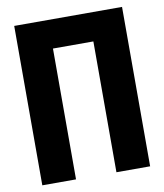

<svg xmlns="http://www.w3.org/2000/svg" viewBox="-81 -781 725 847"><g transform="rotate(-10 281.5 -357.0)"><path d="M40 0H191V-586H372V0H523V-714H40Z"/></g></svg>

Font: Noto Sans Mono SemiCondensed ExtraBold
Style: Regular
Weight: 800
Width: 4
Designer: Monotype Design Team
Foundry: Monotype Imaging Inc.
Version: Version 2.014